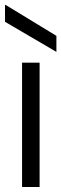

<svg xmlns="http://www.w3.org/2000/svg" viewBox="-40 -746 245 766"><path d="M48 0V-496H118V0ZM185 -539 -20 -659V-726H-17L185 -603Z"/></svg>

Font: DM Sans 36pt Light
Style: Regular
Weight: 300
Designer: Colophon Foundry, Jonny Pinhorn
Foundry: Colophon Foundry
Version: Version 4.004;gftools[0.9.30]